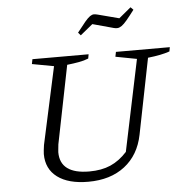

<svg xmlns="http://www.w3.org/2000/svg" viewBox="-59 -935 964 1001"><g transform="rotate(-5 423.5 -434.5)"><path d="M363 9Q259 9 201.5 -34Q144 -77 144 -155Q144 -164 145.5 -175Q147 -186 149 -202L237 -607L123 -628L128 -653H422L418 -631Q396 -622 368.5 -617Q341 -612 306 -608L224 -199Q223 -185 221.5 -175Q220 -165 220 -158Q220 -101 258.5 -72.5Q297 -44 373 -44Q437 -44 484 -64.5Q531 -85 571 -129L671 -607L560 -628L565 -653H847L843 -631Q820 -623 792.5 -617.5Q765 -612 729 -608L650 -212Q629 -107 554 -49Q479 9 363 9ZM390 -755 377 -770Q404 -805 420 -824Q436 -843 447 -850.5Q458 -858 467 -858Q476 -858 487 -855L598 -826L661 -878L675 -864Q650 -831 634 -812Q618 -793 606.5 -785Q595 -777 585.5 -776Q576 -775 565 -778L455 -808Z"/></g></svg>

Font: Piazzolla Thin Light
Style: Italic
Weight: 300
Italic angle: -11.3°
Version: Version 2.005